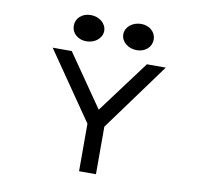

<svg xmlns="http://www.w3.org/2000/svg" viewBox="-84 -861 997 951"><g transform="rotate(10 414.5 -386.0)"><path d="M551 -640C594 -640 625 -669 625 -706C625 -743 594 -772 551 -772C507 -772 472 -743 472 -706C472 -669 507 -640 551 -640ZM297 -640C341 -640 376 -669 376 -706C376 -743 341 -772 297 -772C254 -772 223 -743 223 -706C223 -669 254 -640 297 -640ZM613 -580 417 -317 235 -580H139L374 -239V0H459V-239L708 -580Z"/></g></svg>

Font: Charger Monospace
Style: Regular
Weight: 400
Designer: Jasper
Foundry: Cannot Into Space Fonts
Version: Version 0.980